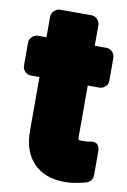

<svg xmlns="http://www.w3.org/2000/svg" viewBox="-117 -747 558 846"><g transform="rotate(10 162.0 -324.0)"><path d="M260 -161V-388H313C329 -388 350 -402 350 -425V-528C350 -544 336 -566 313 -566H260V-658C260 -674 246 -696 223 -696H82C66 -696 44 -681 44 -658V-566H5C-11 -566 -32 -551 -32 -528V-425C-32 -409 -18 -388 5 -388H44V-146C44 -27 112 48 233 48C271 48 302 40 329 33C343 29 356 15 356 -3V-110C356 -159 315 -147 310 -146C303 -144 291 -144 277 -144C260 -144 260 -143 260 -161Z"/></g></svg>

Font: Asimov Print
Style: E
Weight: 500
Designer: Google
Version: Version 2.000980; 2014